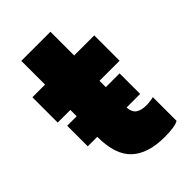

<svg xmlns="http://www.w3.org/2000/svg" viewBox="-209 -762 858 858"><g transform="rotate(-45 220.0 -333.0)"><path d="M307 14Q203 14 149 -36Q95 -86 95 -200H35V-330H95V-370H15V-530H95V-680H279V-530H406V-370H279V-330H366V-200H280Q283 -167 301.5 -155.5Q320 -144 350 -144Q362 -144 376.5 -146Q391 -148 396 -150V0Q374 14 307 14Z"/></g></svg>

Font: Tanohe Sans Black
Style: Regular
Weight: 900
Designer: Village Type and Design LLC & Cristiano Sobral
Foundry: Cooper Hewitt Smithsonian Design Museum
Version: Version 1.00;March 11, 2020;FontCreator 12.0.0.2522 64-bit; 